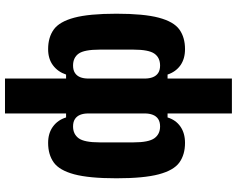

<svg xmlns="http://www.w3.org/2000/svg" viewBox="-110 -640 950 770"><g transform="rotate(-90 365.0 -255.0)"><path d="M295 200V-58H279Q269 -25 242.5 -6.5Q216 12 177 12Q130 12 98.5 -10.5Q67 -33 51 -93Q35 -153 35 -263Q35 -373 51 -432.5Q67 -492 98.5 -514.5Q130 -537 177 -537Q216 -537 242.5 -517.5Q269 -498 279 -465H295V-710H435V-465H451Q462 -498 488 -517.5Q514 -537 553 -537Q600 -537 631.5 -514.5Q663 -492 679 -432.5Q695 -373 695 -263Q695 -153 679 -93Q663 -33 631.5 -10.5Q600 12 553 12Q514 12 488 -6.5Q462 -25 451 -58H435V200ZM243 -88Q261 -88 272.5 -95.5Q284 -103 289.5 -117Q295 -131 295 -149V-376Q295 -395 289.5 -408.5Q284 -422 272.5 -429.5Q261 -437 243 -437Q212 -437 195.5 -414.5Q179 -392 179 -330V-195Q179 -134 195.5 -111Q212 -88 243 -88ZM487 -88Q519 -88 535 -111Q551 -134 551 -195V-330Q551 -392 535 -414.5Q519 -437 487 -437Q469 -437 457.5 -429.5Q446 -422 440.5 -408.5Q435 -395 435 -376V-149Q435 -131 440.5 -117Q446 -103 457.5 -95.5Q469 -88 487 -88Z"/></g></svg>

Font: IBM Plex Sans Condensed
Style: Bold
Weight: 700
Width: 3
Designer: Mike Abbink, Paul van der Laan, Pieter van Rosmalen
Foundry: Bold Monday
Version: Version 3.201